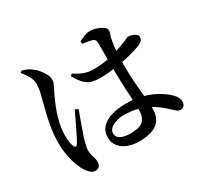

<svg xmlns="http://www.w3.org/2000/svg" viewBox="-163 -989 1327 1258"><g transform="rotate(-30 500.0 -360.0)"><path d="M567 23Q522 23 484.5 8.5Q447 -6 424 -34Q401 -62 401 -102Q401 -149 429.5 -178.5Q458 -208 505.5 -222Q553 -236 609 -236Q690 -236 748.5 -218Q807 -200 847 -175Q887 -150 910 -127Q926 -112 934.5 -96.5Q943 -81 943 -65Q943 -44 933.5 -32.5Q924 -21 906 -21Q892 -21 879.5 -31Q867 -41 846 -61Q806 -99 763 -125Q720 -151 671 -164.5Q622 -178 564 -178Q535 -178 507.5 -169.5Q480 -161 462.5 -146Q445 -131 445 -109Q445 -78 473.5 -64.5Q502 -51 542 -51Q595 -51 621.5 -63.5Q648 -76 658.5 -100.5Q669 -125 669 -162Q669 -183 667 -217Q665 -251 663 -292.5Q661 -334 659 -378.5Q657 -423 657 -463Q657 -496 657 -535Q657 -574 657 -608.5Q657 -643 657 -661Q657 -678 654.5 -686Q652 -694 647.5 -698Q643 -702 634 -705Q619 -710 600.5 -713Q582 -716 563 -718L561 -736Q578 -747 601.5 -756.5Q625 -766 644 -766Q672 -766 698.5 -757Q725 -748 742 -735Q759 -722 759 -709Q759 -698 756.5 -689.5Q754 -681 750 -670Q746 -659 743 -639Q739 -621 736 -593Q733 -565 731.5 -531Q730 -497 730 -462Q730 -385 735 -319.5Q740 -254 745.5 -202Q751 -150 751 -116Q751 -73 732 -41.5Q713 -10 672.5 6.5Q632 23 567 23ZM223 46Q206 46 191.5 34.5Q177 23 164 4Q148 -19 134 -55Q120 -91 111.5 -137.5Q103 -184 103 -239Q103 -291 111.5 -342.5Q120 -394 130.5 -438.5Q141 -483 149 -513Q159 -549 166 -579.5Q173 -610 173 -639Q174 -670 157.5 -699Q141 -728 119 -754L131 -765Q153 -759 167.5 -752.5Q182 -746 198 -734Q212 -726 230 -706Q248 -686 262 -661.5Q276 -637 276 -612Q276 -593 265.5 -574Q255 -555 237 -516Q222 -485 205 -442Q188 -399 176.5 -349.5Q165 -300 165 -250Q165 -219 169 -199Q173 -179 179 -166Q184 -156 190.5 -155.5Q197 -155 204 -166Q213 -179 226 -205Q239 -231 254 -262Q269 -293 283 -322.5Q297 -352 306 -371L329 -360Q322 -340 312 -312.5Q302 -285 292 -256.5Q282 -228 273.5 -204.5Q265 -181 261 -167Q254 -139 250.5 -122Q247 -105 247 -93Q247 -68 255.5 -44.5Q264 -21 264 1Q264 46 223 46ZM554 -465Q522 -465 495.5 -471.5Q469 -478 444 -501Q419 -524 393 -572L406 -584Q440 -561 473.5 -548.5Q507 -536 543 -536Q591 -536 632 -542Q673 -548 705 -557.5Q737 -567 759 -575Q803 -590 822 -599.5Q841 -609 847 -609Q869 -608 891 -597.5Q913 -587 913 -568Q913 -548 900.5 -538.5Q888 -529 857 -517Q840 -511 806.5 -501.5Q773 -492 731 -484Q689 -476 643 -470.5Q597 -465 554 -465Z"/></g></svg>

Font: Noto Serif JP ExtraLight SemiBold
Style: Regular
Weight: 600
Version: Version 2.003-H1;hotconv 1.1.1;makeotfexe 2.6.0